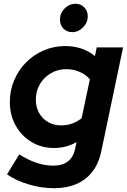

<svg xmlns="http://www.w3.org/2000/svg" viewBox="-20 -770 663 1003"><path d="M261.8 213.1Q196.9 213.1 131.4 193.9Q65.8 174.8 16.7 140.8L80.7 36.2Q124.7 64.9 169.8 80.2Q215 95.4 258 95.4Q354.4 95.4 372.8 6.2L379.7 -27.6Q325.6 3.2 262.1 3.2Q196.8 3.2 144.5 -28.3Q92.2 -59.9 61.8 -114.4Q31.4 -169 31.4 -237.3Q31.4 -297.8 54 -350.9Q76.7 -404.1 116.1 -444Q155.5 -483.8 208.1 -506.6Q260.8 -529.4 320.9 -529.4Q366.3 -529.4 406.1 -515.9Q445.9 -502.5 475.9 -476.7L485.3 -522.4H622.9L508.9 21.6Q489.3 114.4 426.1 163.7Q362.8 213.1 261.8 213.1ZM299.4 -115Q359.3 -115 406.4 -152.4L449.5 -356.1Q428.7 -380.2 396.1 -394.4Q363.5 -408.7 325.9 -408.7Q281.9 -408.7 245.6 -387.3Q209.2 -365.9 188.2 -330Q167.2 -294.1 167.2 -249.4Q167.2 -210.8 184 -180.3Q200.8 -149.8 231.1 -132.4Q261.3 -115 299.4 -115ZM357.9 -602Q329.5 -602 311.4 -620.6Q293.3 -639.1 293.3 -667.4Q293.3 -701.3 317.7 -725.8Q342 -750.3 375.5 -750.3Q401.8 -750.3 420.1 -731.6Q438.4 -712.9 438.4 -684.7Q438.4 -651.8 413.8 -626.9Q389.2 -602 357.9 -602Z"/></svg>

Font: Red Hat Display VF
Style: Italic
Weight: 300
Italic angle: -12°
Designer: Pentagram, MCKL
Foundry: Pentagram, MCKL
Version: Version 1.010